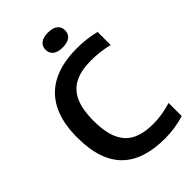

<svg xmlns="http://www.w3.org/2000/svg" viewBox="-275 -1042 1154 1154"><g transform="rotate(-45 302.0 -465.0)"><path d="M413.5 9.5Q327 9.5 258.8 -11.8Q190.5 -33 143 -78.2Q95.5 -123.5 70.5 -195.5Q45.5 -267.5 45.5 -368.5Q45.5 -498 89.8 -582.5Q134 -667 218 -708.2Q302 -749.5 421.5 -749.5Q464 -749.5 503.5 -744.8Q543 -740 581 -730.5V-619Q544.5 -628.5 507.2 -633Q470 -637.5 431 -637.5Q349.5 -637.5 295 -611Q240.5 -584.5 213.2 -525.8Q186 -467 186 -370.5Q186 -271 213.5 -212.2Q241 -153.5 294.2 -128Q347.5 -102.5 425.5 -102.5Q464.5 -102.5 502.5 -108.5Q540.5 -114.5 581 -127V-15.5Q545 -4 502 2.8Q459 9.5 413.5 9.5ZM367 -812.5Q326.5 -812.5 305.2 -829.2Q284 -846 284 -875.5Q284 -905.5 305.2 -922.2Q326.5 -939 367 -939Q408 -939 429 -922.2Q450 -905.5 450 -875.5Q450 -846 429 -829.2Q408 -812.5 367 -812.5Z"/></g></svg>

Font: Encode Sans SC SemiBold
Style: Regular
Weight: 600
Version: Version 3.002